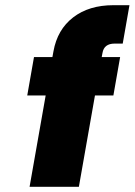

<svg xmlns="http://www.w3.org/2000/svg" viewBox="-20 -720 519 740"><path d="M85 -352 111 -500H182L186 -522Q201 -606 262 -653Q323 -700 417 -700H479L453 -552H422Q381 -552 375 -516L372 -500H443L417 -352H346L284 0H94L156 -352Z"/></svg>

Font: Overused Grotesk Black
Style: Italic
Weight: 900
Italic angle: -10°
Version: Version 0.003